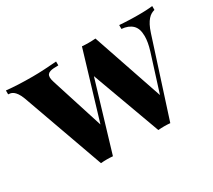

<svg xmlns="http://www.w3.org/2000/svg" viewBox="-111 -710 1003 903"><g transform="rotate(-30 390.0 -258.5)"><path d="M710.9 -513.7Q721.2 -513.7 731.9 -513.9Q742.7 -514.2 752.9 -514.6Q763.2 -515.1 772 -515.9Q780.8 -516.6 787.6 -517.6V-496.6Q777.8 -494.1 768.8 -489Q759.8 -483.9 751 -473.9Q742.2 -463.9 734.1 -448.5Q726.1 -433.1 718.8 -410.6L585.9 2Q569.8 0.5 553.2 0.5Q537.1 0.5 521 2L385.3 -369.1L274.4 2Q258.3 0.5 242.2 0.5Q225.6 0.5 209.5 2L51.3 -440.4Q43.9 -460 35.9 -471.4Q27.8 -482.9 20.3 -488.3Q12.7 -493.7 5.6 -495.1Q-1.5 -496.6 -6.8 -496.6V-517.6Q25.4 -514.2 59.3 -512.7Q93.3 -511.2 135.3 -511.2Q166 -511.2 200.7 -513.2Q235.4 -515.1 265.6 -517.6V-496.6Q252 -496.6 240.5 -495.8Q229 -495.1 220.5 -492.2Q211.9 -489.3 207.3 -483.4Q202.6 -477.5 202.6 -466.8Q202.6 -457 208 -439.9L298.3 -156.7L406.7 -518.6H407.2Q423.8 -517.1 441.4 -517.1Q460.9 -517.1 480 -518.6L609.9 -136.7L673.3 -337.4Q680.2 -359.9 683.3 -378.4Q686.5 -397 686.5 -412.6Q686.5 -454.1 665.8 -473.9Q645 -493.7 608.4 -496.6V-517.6Q620.1 -516.6 633.8 -515.9Q647.5 -515.1 661.1 -514.6Q674.8 -514.2 687.7 -513.9Q700.7 -513.7 710.9 -513.7Z"/></g></svg>

Font: SVN-Playfair Display
Style: Bold
Weight: 700
Designer: Claus Eggers Sørensen
Foundry: Claus Eggers Sørensen
Version: Version 1.004;PS 001.004;hotconv 1.0.70;makeotf.lib2.5.58329